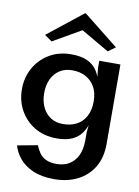

<svg xmlns="http://www.w3.org/2000/svg" viewBox="-103 -795 798 1106"><g transform="rotate(10 296.0 -242.0)"><path d="M292.4 244.8Q218.4 244.8 167.7 222.4Q117.1 200 88.1 164.1Q59.1 128.3 49.1 90.5L167.3 68.5Q176.7 92.4 190.7 112.7Q204.7 133 229.2 144.6Q253.6 156.2 292.3 156.2Q334 156.2 364.9 137.6Q395.7 119 413.5 83.2Q431.2 47.3 431.2 -6.3H555.7Q555.7 73.1 521.8 129.3Q487.9 185.4 428.7 215.1Q369.5 244.8 292.4 244.8ZM554.7 -472 555.7 -6.3H431.2V-54.6L449.5 -234L431.2 -429.9V-472ZM267.1 -480.6Q324.1 -480.6 360.8 -463.7Q397.5 -446.7 418.2 -414.7Q438.9 -382.7 447.2 -337.5Q455.5 -292.2 455.5 -234Q455.5 -176.4 445.7 -131.3Q436 -86.3 414.9 -54.3Q393.9 -22.3 357.6 -5.6Q321.3 11.2 267.1 11.2Q192.9 11.2 137.4 -21.9Q81.9 -55 51.2 -110.6Q20.5 -166.2 20.5 -233.9Q20.5 -302 51.2 -357.5Q81.9 -413.1 137.4 -446.8Q192.9 -480.6 267.1 -480.6ZM287.7 -391Q245.5 -391 214.7 -370.9Q183.9 -350.7 167.3 -315.9Q150.7 -281 150.7 -234Q150.7 -188 167.3 -152.4Q183.8 -116.9 214.5 -96.7Q245.2 -76.6 287.5 -76.6Q332.9 -76.6 367.2 -94.6Q401.6 -112.5 420.8 -148.4Q440 -184.2 440 -234Q440 -285.7 420.5 -320.1Q401 -354.5 367 -372.8Q333.1 -391 287.7 -391ZM140.9 -533.8 97.7 -564.7 303.5 -727.6H307.1L512.1 -564.7L469.1 -533.8L305.5 -628.6Z"/></g></svg>

Font: Panamera Thin
Style: Regular
Weight: 100
Designer: Bastien Sozeau
Foundry: NBR — Bastien Sozeau
Version: Version 3.003;gftools[0.9.33]